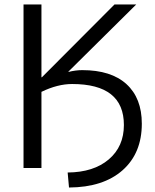

<svg xmlns="http://www.w3.org/2000/svg" viewBox="-20 -750 693 857"><path d="M347 -437Q476 -437 544.5 -374.5Q613 -312 613 -198Q613 -66 527 10Q441 86 288 87L282 20Q398 19 465.5 -38.5Q533 -96 533 -192Q533 -375 302 -375Q237 -375 165 -340V0H85V-730H165V-405H167L491 -730H588L285 -430L286 -429Q318 -437 347 -437Z"/></svg>

Font: Mplus 1p
Style: Regular
Weight: 400
Version: Version 1.061